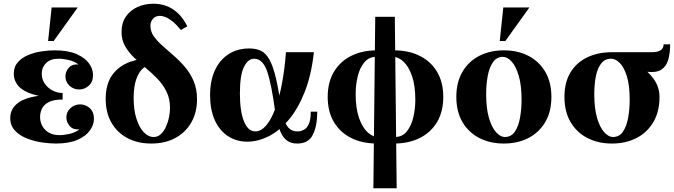

<svg xmlns="http://www.w3.org/2000/svg" viewBox="-20 -760 3615 1030"><path d="M35 -127Q35 -180 82.5 -212Q130 -244 236 -251L232 -239Q173 -246 133 -262.5Q93 -279 73.5 -305Q54 -331 54 -364Q54 -402 76 -426.5Q98 -451 132 -465Q166 -479 204 -484.5Q242 -490 273 -490Q345 -490 390.5 -470Q436 -450 457.5 -420Q479 -390 479 -358Q479 -321 456.5 -300.5Q434 -280 405 -280Q374 -280 352.5 -300.5Q331 -321 331 -350Q331 -376 349 -396.5Q367 -417 401 -414Q379 -431 349 -438Q319 -445 294 -445Q251 -445 227.5 -422Q204 -399 204 -365Q204 -335 220 -311.5Q236 -288 262 -274.5Q288 -261 316 -261V-226Q264 -226 238 -210.5Q212 -195 203.5 -174Q195 -153 195 -134Q195 -91 223 -63Q251 -35 300 -35Q324 -35 354 -42Q384 -49 406 -66Q372 -63 354 -84Q336 -105 336 -130Q336 -159 357.5 -179.5Q379 -200 410 -200Q439 -200 461.5 -180Q484 -160 484 -122Q484 -91 462.5 -60.5Q441 -30 396 -10Q351 10 279 10Q249 10 208 4.5Q167 -1 127.5 -16Q88 -31 61.5 -58Q35 -85 35 -127ZM238 -540 257 -720H397L268 -540Z M787 -621Q787 -591 805 -565.5Q823 -540 851.5 -514.5Q880 -489 912 -461.5Q944 -434 972.5 -400.5Q1001 -367 1019 -324.5Q1037 -282 1037 -227Q1037 -157 1006.5 -103.5Q976 -50 921 -20Q866 10 791 10Q718 10 663 -19.5Q608 -49 577.5 -102.5Q547 -156 547 -229Q547 -309 582 -357.5Q617 -406 677.5 -428Q738 -450 812 -450L807 -415Q755 -415 726 -367.5Q697 -320 697 -234Q697 -170 712 -123Q727 -76 751.5 -50.5Q776 -25 804 -25Q827 -25 843.5 -41Q860 -57 871 -81.5Q882 -106 887 -132.5Q892 -159 892 -181Q892 -231 873 -269Q854 -307 824.5 -337.5Q795 -368 762 -395.5Q729 -423 699.5 -451Q670 -479 651 -512.5Q632 -546 632 -589Q632 -637 655 -670.5Q678 -704 716.5 -722Q755 -740 803 -740Q839 -740 871.5 -728.5Q904 -717 933 -690.5Q962 -664 985 -619L950 -599Q925 -630 904.5 -646Q884 -662 867.5 -668.5Q851 -675 838 -675Q815 -675 801 -659.5Q787 -644 787 -621Z M1307 0Q1248 0 1202.5 -30Q1157 -60 1132 -116Q1107 -172 1107 -249Q1107 -326 1132.5 -382Q1158 -438 1205.5 -469Q1253 -500 1318 -500Q1353 -500 1379 -488Q1405 -476 1425 -441Q1445 -406 1461 -337.5Q1477 -269 1492 -155H1457Q1437 -307 1413.5 -376Q1390 -445 1343 -445Q1311 -445 1289 -401.5Q1267 -358 1267 -259Q1267 -162 1289 -108.5Q1311 -55 1350 -55Q1380 -55 1407 -86Q1434 -117 1455.5 -173.5Q1477 -230 1492 -308Q1507 -386 1514 -480H1664Q1650 -355 1613.5 -264Q1577 -173 1526.5 -114.5Q1476 -56 1419.5 -28Q1363 0 1307 0ZM1575 10Q1540 10 1519.5 -6Q1499 -22 1487.5 -47Q1476 -72 1470 -101Q1464 -130 1457 -155H1492Q1507 -99 1525.5 -77Q1544 -55 1575 -55Q1594 -55 1610.5 -64Q1627 -73 1637 -95.5Q1647 -118 1647 -161H1682Q1682 -85 1658.5 -37.5Q1635 10 1575 10Z M1888 -256Q1888 -179 1906 -127.5Q1924 -76 1952 -50.5Q1980 -25 2008 -25L2003 10Q1924 10 1864.5 -19.5Q1805 -49 1771.5 -105Q1738 -161 1738 -240Q1738 -319 1771.5 -375Q1805 -431 1864.5 -460.5Q1924 -490 2003 -490L1998 -455Q1959 -455 1934.5 -425.5Q1910 -396 1899 -350.5Q1888 -305 1888 -256ZM2208 -224Q2208 -302 2190 -353Q2172 -404 2144.5 -429.5Q2117 -455 2088 -455L2093 -490Q2172 -490 2231.5 -460.5Q2291 -431 2324.5 -375Q2358 -319 2358 -240Q2358 -161 2324.5 -105Q2291 -49 2231.5 -19.5Q2172 10 2093 10L2098 -25Q2138 -25 2162 -54.5Q2186 -84 2197 -130Q2208 -176 2208 -224ZM1983 250 1993 -670H2098L2108 250Z M2683 -490Q2757 -490 2814.5 -460.5Q2872 -431 2905 -375Q2938 -319 2938 -240Q2938 -161 2905 -105Q2872 -49 2814.5 -19.5Q2757 10 2683 10Q2609 10 2551.5 -19.5Q2494 -49 2461 -105Q2428 -161 2428 -240Q2428 -319 2461 -375Q2494 -431 2551.5 -460.5Q2609 -490 2683 -490ZM2688 -25Q2723 -25 2742.5 -54.5Q2762 -84 2770 -130Q2778 -176 2778 -224Q2778 -302 2763 -353Q2748 -404 2725 -429.5Q2702 -455 2678 -455Q2644 -455 2624 -425.5Q2604 -396 2596 -350.5Q2588 -305 2588 -256Q2588 -179 2603 -127.5Q2618 -76 2641.5 -50.5Q2665 -25 2688 -25ZM2661 -540 2680 -720H2820L2691 -540Z M3263 -480H3476Q3540 -480 3540 -522H3575Q3575 -474 3564.5 -438.5Q3554 -403 3527 -386Q3500 -369 3450 -375L3375 -385ZM3168 -256Q3168 -179 3183 -127.5Q3198 -76 3221.5 -50.5Q3245 -25 3268 -25L3263 10Q3189 10 3131.5 -19.5Q3074 -49 3041 -105Q3008 -161 3008 -240Q3008 -319 3041 -372.5Q3074 -426 3131.5 -453Q3189 -480 3263 -480L3258 -445Q3224 -445 3204 -418Q3184 -391 3176 -348Q3168 -305 3168 -256ZM3358 -224Q3358 -302 3343 -350.5Q3328 -399 3305 -422Q3282 -445 3258 -445L3263 -480Q3337 -455 3394.5 -419.5Q3452 -384 3485 -339Q3518 -294 3518 -240Q3518 -161 3485 -105Q3452 -49 3394.5 -19.5Q3337 10 3263 10L3268 -25Q3303 -25 3322.5 -54.5Q3342 -84 3350 -130Q3358 -176 3358 -224Z"/></svg>

Font: Brygada 1918
Style: Bold
Weight: 700
Designer: Mateusz Machalski | Borys Kosmynka | Przemek Hoffer
Foundry: NIEPODLEGLA 2018
Version: Version 3.006